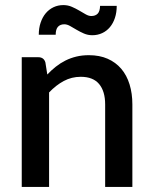

<svg xmlns="http://www.w3.org/2000/svg" viewBox="-20 -735 601 755"><path d="M65.5 0V-510H130.5Q152.5 -510 158.5 -489.5L166 -442Q182 -459 199.8 -473Q217.5 -487 237.5 -497Q257.5 -507 280.2 -512.5Q303 -518 329.5 -518Q371.5 -518 403.2 -504Q435 -490 456.8 -464.5Q478.5 -439 489.5 -403.2Q500.5 -367.5 500.5 -324.5V0H393.5V-324.5Q393.5 -376 369.8 -404.5Q346 -433 297.5 -433Q261.5 -433 230.8 -416.5Q200 -400 173 -371.5V0ZM339 -672Q355 -672 364 -681.2Q373 -690.5 373.5 -712H439Q439 -686 432 -664.8Q425 -643.5 412.2 -628.2Q399.5 -613 381.8 -604.8Q364 -596.5 343 -596.5Q325.5 -596.5 310 -603.2Q294.5 -610 281 -618Q267.5 -626 255.5 -632.8Q243.5 -639.5 233 -639.5Q217 -639.5 208 -629.8Q199 -620 199 -598.5H132.5Q132.5 -624.5 139.8 -646Q147 -667.5 159.8 -682.8Q172.5 -698 190.2 -706.5Q208 -715 229 -715Q247 -715 262.5 -708.2Q278 -701.5 291.5 -693.5Q305 -685.5 316.8 -678.8Q328.5 -672 339 -672Z"/></svg>

Font: Lato
Style: Regular
Weight: 600
Designer: Lukasz Dziedzic
Foundry: tyPoland Lukasz Dziedzic
Version: Version 2.006; 2014-01-15; ttfautohint (v1.4.1)